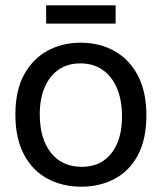

<svg xmlns="http://www.w3.org/2000/svg" viewBox="-20 -691 610 724"><path d="M287 13Q215 13 158.5 -17.5Q102 -48 70 -109Q38 -170 38 -259Q38 -349 70.5 -409Q103 -469 159 -499.5Q215 -530 284 -530Q355 -530 411 -499Q467 -468 499.5 -407Q532 -346 532 -256Q532 -166 500 -106Q468 -46 412 -16.5Q356 13 287 13ZM288 -62Q336 -62 369.5 -84.5Q403 -107 421.5 -149.5Q440 -192 440 -252Q440 -314 421 -358.5Q402 -403 367 -427.5Q332 -452 283 -452Q236 -452 202 -429Q168 -406 149 -363Q130 -320 130 -260Q130 -168 172 -115Q214 -62 288 -62ZM154 -602V-671H416V-602Z"/></svg>

Font: Bricolage Grotesque 72pt
Style: Regular
Weight: 400
Version: Version 1.001;gftools[0.9.33.dev8+g029e19f]